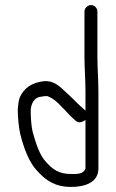

<svg xmlns="http://www.w3.org/2000/svg" viewBox="-20 -724 457 757"><path d="M364 -678C364 -692 353 -704 339 -704C325 -704 313 -692 313 -678V-502C313 -456 317 -409 317 -364V-288L301 -302C294 -309 287 -315 283 -319L269 -333C258 -344 247 -354 236 -364C215 -384 191 -407 154 -404C105 -399 74 -376 58 -340C53 -326 52 -312 50 -294C50 -263 54 -220 60 -195C73 -143 94 -84 126 -51C160 -13 197 13 260 13C318 13 368 -6 368 -60V-364C368 -407 364 -456 364 -502ZM279 -38H260C211 -38 187 -57 162 -85C135 -112 120 -165 109 -203C104 -221 101 -262 101 -285C101 -313 114 -342 145 -343C148 -344 154 -345 159 -345H167C190 -336 208 -320 223 -303L235 -291L248 -277C253 -272 258 -266 266 -259L277 -249C291 -236 304 -243 317 -251V-59C312 -45 298 -39 279 -38ZM58 -338ZM50 -293Z"/></svg>

Font: Blanket
Style: Light
Weight: 300
Foundry: Cannot Into Space Fonts
Version: Version 0.9